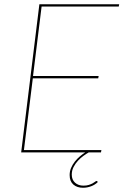

<svg xmlns="http://www.w3.org/2000/svg" viewBox="-20 -720 592 907"><path d="M436 135Q438 135 440 137L442 140Q429 153 410.2 160Q391.5 167 372 167Q344 167 326.5 151.8Q309 136.5 309 107Q309 89 315.8 73.2Q322.5 57.5 333.2 43.8Q344 30 357 19Q370 8 382.5 0H80L166 -700H543L541 -689H176.5L136 -361H446L444 -350H135L93 -11H459L457 0H399Q388.5 6 374.8 15.8Q361 25.5 348.5 39Q336 52.5 327.5 69Q319 85.5 319 105Q319 129 334.5 143Q350 157 374 157Q389 157 399.8 153.5Q410.5 150 417.8 146Q425 142 429.2 138.5Q433.5 135 436 135Z"/></svg>

Font: Lato Hairline
Style: Italic
Weight: 250
Italic angle: -7°
Designer: Lukasz Dziedzic
Foundry: Lukasz Dziedzic
Version: Version 1.104; Western+Polish opensource